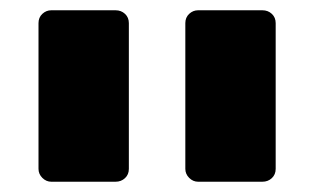

<svg xmlns="http://www.w3.org/2000/svg" viewBox="-20 -591 612 374"><path d="M55 -237ZM341 -262V-546Q341 -557 348.5 -564Q356 -571 366 -571H491Q502 -571 509.5 -564Q517 -557 517 -546V-262Q517 -251 509.5 -244Q502 -237 491 -237H366Q356 -237 348.5 -244.5Q341 -252 341 -262ZM55 -262V-546Q55 -557 62.5 -564Q70 -571 80 -571H205Q216 -571 223.5 -564Q231 -557 231 -546V-262Q231 -251 223.5 -244Q216 -237 205 -237H80Q70 -237 62.5 -244.5Q55 -252 55 -262Z"/></svg>

Font: Hezaedrus
Style: Bold
Weight: 700
Designer: Hubert & Fischer
Foundry: Hubert & Fischer
Version: Version 1.10;September 3, 2019;FontCreator 11.5.0.2425 64-bi